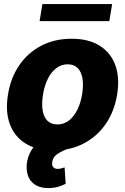

<svg xmlns="http://www.w3.org/2000/svg" viewBox="-20 -748 631 968"><path d="M250 10.3Q163.6 10.3 107.4 -25.4Q51.3 -61 28.8 -124.5Q6.3 -188 20.5 -272.5Q34.2 -356.4 77.4 -419.4Q120.6 -482.4 188 -517.6Q255.4 -552.7 341.3 -552.7Q426.8 -552.7 482.9 -517.3Q539.1 -481.9 561.8 -418.2Q584.5 -354.5 570.3 -270Q556.6 -186.5 513.2 -123.3Q469.7 -60.1 402.6 -24.9Q335.4 10.3 250 10.3ZM269.5 -120.6Q301.3 -120.6 326.7 -139.9Q352.1 -159.2 369.4 -193.6Q386.7 -228 394 -272.9Q401.4 -318.4 395.8 -352.3Q390.1 -386.2 371.6 -405Q353 -423.8 321.3 -423.8Q289.6 -423.8 263.9 -404.5Q238.3 -385.3 221.2 -350.8Q204.1 -316.4 196.8 -271Q189.5 -226.1 194.8 -192.1Q200.2 -158.2 219 -139.4Q237.8 -120.6 269.5 -120.6ZM224.1 200.2Q175.8 200.2 147.2 176Q118.7 151.9 114.7 106.4Q112.3 76.7 121.8 46.4Q131.3 16.1 150.9 -8.5Q170.4 -33.2 198.2 -44.4L327.6 0Q292 13.2 269.5 28.3Q247.1 43.5 243.7 66.9Q240.2 84.5 247.8 94Q255.4 103.5 271 103.5Q281.2 103.5 289.8 100.6Q298.3 97.7 305.7 96.2L311 178.7Q296.4 186.5 274.2 193.4Q252 200.2 224.1 200.2ZM545.4 -727.5 531.2 -641.6H179.7L193.8 -727.5Z"/></svg>

Font: Inter Tight ExtraBold
Style: Italic
Weight: 800
Italic angle: -9.39999°
Designer: Rasmus Andersson
Foundry: rsms
Version: Version 3.004